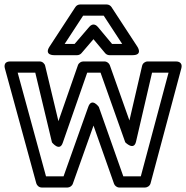

<svg xmlns="http://www.w3.org/2000/svg" viewBox="-33 -811 829 856"><path d="M594.8 -25H516.7L407.6 -334.3C407.6 -334.3 376.1 -378.3 360.4 -334.4L250.4 -25H172.1L45.8 -487H124.3L198.7 -176.2C198.7 -176.2 232.4 -133.1 246.6 -173.8L355.8 -487H415.3L525.4 -176.6C525.4 -176.6 563.6 -137.4 573.4 -179.3L644.9 -487H718.4ZM614 25C623.6 25 635.1 17.9 638.2 6.5L775.2 -505.5C783.8 -537.8 754.1 -537 751 -537H625C614.3 -537 603.3 -529.2 600.6 -517.7L544 -273.9L456.6 -520.4C453.6 -528.8 444.1 -537 433 -537H338C328.9 -537 318 -530.7 314.4 -520.2L227.5 -270.8L168.3 -517.8C165.9 -528 155.8 -537 144 -537H13C-20.7 -537 -11.9 -508.3 -11.1 -505.4L128.9 6.6C131.4 15.7 141.1 25 153 25H268C276.9 25 287.8 18.8 291.6 8.4L383.9 -251.1L475.4 8.3C478.4 16.8 487.9 25 499 25ZM466.7 -615 403.2 -691C398.4 -696.8 382.4 -711.5 365 -691.3L299.5 -615H255.2L337.5 -741H429.5L511.8 -615ZM435.8 -574C440.3 -568.6 447.6 -565 455 -565H558C606.3 -565 578.9 -603.7 578.9 -603.7L463.9 -779.7C459.6 -786.3 451.5 -791 443 -791H324C316.1 -791 307.7 -786.8 303.1 -779.7L188.1 -603.7C161.6 -563.2 209 -565 209 -565H311C317.8 -565 325.2 -568.2 330 -573.7L383.7 -636.3Z"/></svg>

Font: Fog Sans
Style: Outline
Weight: 700
Foundry: Intel Corporation
Version: Version 1.00